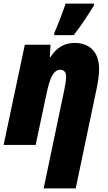

<svg xmlns="http://www.w3.org/2000/svg" viewBox="-21 -800 599 1060"><path d="M278 -606H386C427 -658 466 -719 497 -769L498 -780H341C329 -742 296 -655 279 -619ZM220 240H397L515 -323C522 -358 526 -391 526 -420C526 -512 474 -563 392 -563C334 -563 291 -537 257 -484H254L258 -553H116L-1 0H176L235 -279C254 -370 273 -415 314 -415C332 -415 344 -401 344 -377C344 -356 339 -327 334 -304Z"/></svg>

Font: Noto Sans UI SemiCondensed Black
Style: Italic
Weight: 900
Width: 4
Italic angle: -372°
Designer: Monotype Design Team
Foundry: Monotype Imaging Inc.
Version: Version 1.901